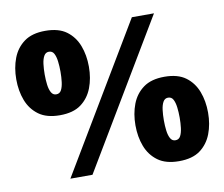

<svg xmlns="http://www.w3.org/2000/svg" viewBox="-80 -826 1089 932"><g transform="rotate(-10 464.5 -360.0)"><path d="M199 -312Q134 -312 95 -340.5Q56 -369 38 -416Q20 -463 20 -520Q20 -577 38 -624Q56 -671 95 -699.5Q134 -728 199 -728Q265 -728 303.5 -699.5Q342 -671 360 -624Q378 -577 378 -520Q378 -463 360 -416Q342 -369 303.5 -340.5Q265 -312 199 -312ZM199 -415Q216 -415 224 -430Q232 -445 235 -469Q238 -493 238 -520Q238 -547 235 -571Q232 -595 224 -610Q216 -625 199 -625Q183 -625 174.5 -610Q166 -595 163 -571Q160 -547 160 -520Q160 -493 163 -469Q166 -445 174.5 -430Q183 -415 199 -415ZM195 0 625 -720H734L304 0ZM730 8Q665 8 626 -20.5Q587 -49 569 -96Q551 -143 551 -200Q551 -257 569 -304Q587 -351 626 -379.5Q665 -408 730 -408Q796 -408 834.5 -379.5Q873 -351 891 -304Q909 -257 909 -200Q909 -143 891 -96Q873 -49 834.5 -20.5Q796 8 730 8ZM730 -95Q747 -95 755 -110Q763 -125 766 -149Q769 -173 769 -200Q769 -227 766 -251Q763 -275 755 -290Q747 -305 730 -305Q714 -305 705.5 -290Q697 -275 694 -251Q691 -227 691 -200Q691 -173 694 -149Q697 -125 705.5 -110Q714 -95 730 -95Z"/></g></svg>

Font: Kufam ExtraBold
Style: Regular
Weight: 800
Designer: Wael Morcos, Artur Schmal
Foundry: Original Type
Version: Version 1.300; ttfautohint (v1.8.3)